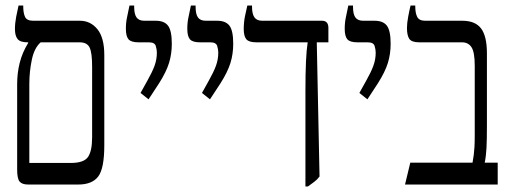

<svg xmlns="http://www.w3.org/2000/svg" viewBox="-20 -667 1849 694"><path d="M82 0Q60 0 51 -10.5Q42 -21 42 -54V-363Q42 -404 51.5 -441Q61 -478 82 -512V-514H80Q53 -514 43.5 -526Q34 -538 34 -562Q34 -583 38.5 -606.5Q43 -630 47 -647H64V-644Q64 -620 70.5 -606Q77 -592 100 -592H269Q307 -592 332 -561.5Q357 -531 357 -468V-142Q357 -58 335 -29Q313 0 263 0ZM86 -78H236Q283 -78 298 -99.5Q313 -121 313 -171V-426Q313 -476 304 -495Q295 -514 268 -514H127Q104 -494 95 -451Q86 -408 86 -363Z M517 -308 488 -331 513 -376Q530 -406 538.5 -429Q547 -452 547 -477Q547 -488 543 -501Q539 -514 518 -514H481Q454 -514 444.5 -525Q435 -536 435 -563Q435 -586 439.5 -606Q444 -626 448 -647H465V-642Q465 -616 473.5 -604Q482 -592 502 -592H543Q574 -592 587.5 -574Q601 -556 601 -509Q601 -472 591 -439.5Q581 -407 555 -366Z M739 -308 710 -331 735 -376Q752 -406 760.5 -429Q769 -452 769 -477Q769 -488 765 -501Q761 -514 740 -514H703Q676 -514 666.5 -525Q657 -536 657 -563Q657 -586 661.5 -606Q666 -626 670 -647H687V-642Q687 -616 695.5 -604Q704 -592 724 -592H765Q796 -592 809.5 -574Q823 -556 823 -509Q823 -472 813 -439.5Q803 -407 777 -366Z M1084 7V-335Q1084 -402 1086 -445Q1088 -488 1092 -513V-514H907Q880 -514 870.5 -525Q861 -536 861 -562Q861 -586 865.5 -608.5Q870 -631 874 -647H891V-642Q891 -617 899.5 -604.5Q908 -592 928 -592H1144Q1167 -592 1167 -566V-514H1125L1135 -29Q1127 -18 1115.5 -9.5Q1104 -1 1093 7Z M1308 -308 1279 -331 1304 -376Q1321 -406 1329.5 -429Q1338 -452 1338 -477Q1338 -488 1334 -501Q1330 -514 1309 -514H1272Q1245 -514 1235.5 -525Q1226 -536 1226 -563Q1226 -586 1230.5 -606Q1235 -626 1239 -647H1256V-642Q1256 -616 1264.5 -604Q1273 -592 1293 -592H1334Q1365 -592 1378.5 -574Q1392 -556 1392 -509Q1392 -472 1382 -439.5Q1372 -407 1346 -366Z M1444 0 1463 -79H1688Q1691 -95 1692.5 -107.5Q1694 -120 1695 -136Q1696 -152 1696 -179V-429Q1696 -478 1684.5 -496Q1673 -514 1650 -514H1496Q1468 -514 1459.5 -526.5Q1451 -539 1451 -566Q1451 -583 1455.5 -607Q1460 -631 1464 -647H1481V-644Q1481 -620 1488 -606Q1495 -592 1517 -592H1651Q1698 -592 1719 -564Q1740 -536 1740 -474V-212Q1740 -162 1738.5 -132.5Q1737 -103 1732 -79H1779V0Z"/></svg>

Font: Noto Serif Hebrew ExtraCondensed
Style: Regular
Weight: 400
Width: 2
Designer: Monotype Design Team
Foundry: Monotype Imaging Inc.
Version: Version 2.004; ttfautohint (v1.8.4.7-5d5b)